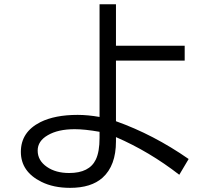

<svg xmlns="http://www.w3.org/2000/svg" viewBox="-20 -843 1000 903"><path d="M448.2 -822.8H525.4V-627.9H848.6V-558.1H525.4V-272.9Q702.1 -210 867.2 -95.2L823.2 -21Q682.1 -130.4 525.4 -198.2V-178.2Q525.4 -64 462.4 -7.3Q409.2 40.5 309.6 40.5Q231.4 40.5 174.8 12.2Q78.1 -35.6 78.1 -128.9Q78.1 -222.2 169.9 -268.6Q238.3 -302.7 345.2 -302.7Q393.1 -302.7 448.2 -293ZM448.2 -223.1Q378.9 -235.4 331.1 -235.4Q252.9 -235.4 204.6 -207Q157.2 -179.7 157.2 -134.8Q157.2 -87.9 200.7 -58.1Q242.2 -29.3 305.2 -29.3Q400.4 -29.3 430.7 -92.8Q448.2 -129.4 448.2 -194.3Z"/></svg>

Font: FORM UDPGothic
Style: Regular
Weight: 400
Foundry: Pronama LLC
Version: Version 1.05101